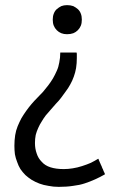

<svg xmlns="http://www.w3.org/2000/svg" viewBox="-20 -520 466 748"><path d="M214.8 -315.4Q214.8 -294.9 210.9 -276.4Q208 -258.8 201.2 -244.1Q194.3 -228.5 186.5 -214.8Q177.7 -200.2 168 -187.5Q158.2 -174.8 147.5 -162.1Q136.7 -150.4 125 -138.7Q113.3 -127 102.5 -114.3Q91.8 -101.6 82 -87.9Q72.3 -74.2 63.5 -59.6Q55.7 -44.9 48.8 -28.3Q42 -11.7 39.1 6.8Q36.1 26.4 36.1 47.9Q36.1 65.4 38.1 81.1Q41 96.7 46.9 111.3Q51.8 126 59.6 138.7Q68.4 151.4 79.1 162.1Q89.8 171.9 103.5 180.7Q118.2 189.5 133.8 195.3Q149.4 201.2 168.9 204.1Q187.5 208 209 208Q240.2 208 264.6 204.1Q290 201.2 310.5 194.3Q331.1 187.5 350.6 178.7Q370.1 169.9 388.7 159.2Q388.7 158.2 388.7 157.2Q388.7 157.2 387.7 156.2Q387.7 156.2 387.7 155.3Q387.7 155.3 387.7 154.3Q387.7 154.3 386.7 153.3Q386.7 153.3 386.7 152.3Q386.7 152.3 385.7 151.4Q385.7 151.4 385.7 150.4Q385.7 150.4 385.7 150.4Q385.7 150.4 384.8 149.4Q384.8 149.4 384.8 148.4Q384.8 148.4 383.8 147.5Q383.8 147.5 383.8 146.5Q383.8 146.5 382.8 144.5Q382.8 144.5 382.8 143.6Q382.8 143.6 381.8 142.6Q381.8 142.6 381.8 142.6Q381.8 142.6 381.8 141.6Q381.8 141.6 380.9 139.6Q380.9 139.6 380.9 138.7Q380.9 138.7 379.9 137.7Q379.9 137.7 379.9 137.7Q379.9 136.7 378.9 135.7Q378.9 135.7 378.9 134.8Q378.9 134.8 378.9 134.8Q378.9 134.8 377.9 133.8Q377.9 133.8 377.9 132.8Q377.9 132.8 377.9 131.8Q377.9 131.8 377 131.8Q377 131.8 377 130.9Q377 130.9 377 129.9Q377 129.9 376 128.9Q376 128.9 376 128.9Q376 128.9 376 127.9Q376 127.9 376 127Q376 127 375 127Q375 127 375 126Q375 126 375 125Q375 125 374 124Q374 124 374 124Q374 123 373 122.1Q373 122.1 373 122.1Q373 122.1 373 121.1Q373 121.1 372.1 120.1Q372.1 120.1 372.1 120.1Q372.1 120.1 372.1 119.1Q372.1 119.1 371.1 118.2Q371.1 118.2 371.1 117.2Q371.1 117.2 371.1 116.2Q371.1 116.2 370.1 115.2Q370.1 115.2 370.1 115.2Q370.1 115.2 369.1 113.3Q369.1 113.3 369.1 113.3Q369.1 113.3 369.1 112.3Q369.1 112.3 369.1 112.3Q369.1 112.3 368.2 110.4Q368.2 110.4 368.2 110.4Q368.2 110.4 367.2 108.4Q367.2 108.4 367.2 108.4Q367.2 107.4 366.2 106.4Q366.2 106.4 366.2 105.5Q366.2 105.5 366.2 105.5Q366.2 105.5 365.2 104.5Q365.2 104.5 365.2 102.5Q365.2 102.5 364.3 101.6Q364.3 101.6 364.3 100.6Q364.3 100.6 363.3 99.6Q363.3 99.6 363.3 98.6Q363.3 98.6 362.3 98.6Q349.6 106.4 334 114.3Q318.4 121.1 299.8 127Q282.2 132.8 263.7 135.7Q246.1 138.7 228.5 138.7Q198.2 138.7 176.8 131.8Q155.3 125 142.6 110.4Q128.9 96.7 123 78.1Q116.2 59.6 116.2 37.1Q116.2 21.5 119.1 5.9Q123 -8.8 128.9 -21.5Q134.8 -35.2 142.6 -46.9Q149.4 -58.6 158.2 -70.3Q168 -82 177.7 -92.8Q187.5 -104.5 198.2 -116.2Q209 -127 217.8 -138.7Q227.5 -151.4 236.3 -164.1Q246.1 -176.8 253.9 -191.4Q261.7 -205.1 267.6 -221.7Q273.4 -237.3 276.4 -254.9Q279.3 -273.4 279.3 -293.9Q279.3 -297.9 279.3 -304.7Q279.3 -307.6 279.3 -310.5Q279.3 -312.5 278.3 -315.4Q256.8 -315.4 214.8 -315.4ZM201.2 -402.3Q209 -394.5 218.8 -390.6Q228.5 -386.7 241.2 -386.7Q254.9 -386.7 265.6 -390.6Q275.4 -394.5 283.2 -402.3Q291 -410.2 294.9 -419.9Q298.8 -429.7 298.8 -443.4Q298.8 -457 294.9 -466.8Q291 -477.5 283.2 -484.4Q275.4 -491.2 265.6 -496.1Q254.9 -500 241.2 -500Q228.5 -500 218.8 -496.1Q209 -491.2 201.2 -484.4Q193.4 -477.5 189.5 -466.8Q185.5 -457 185.5 -443.4Q185.5 -429.7 189.5 -419.9Q193.4 -410.2 201.2 -402.3Z"/></svg>

Font: Aptus Gothic JP
Style: Medium
Weight: 400
Designer: Fuminori Ogawa / Motoya
Version: Version 1